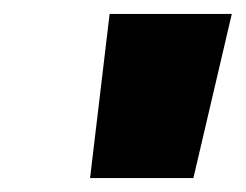

<svg xmlns="http://www.w3.org/2000/svg" viewBox="-20 -823 352 275"><path d="M109 -568 137 -803H312L257 -568Z"/></svg>

Font: Poppins Black
Style: Italic
Weight: 900
Italic angle: -10°
Designer: Ninad Kale (Devanagari), Jonny Pinhorn (Latin)
Foundry: Indian Type Foundry
Version: Version 3.200;PS 1.000;hotconv 16.6.54;makeotf.lib2.5.65590